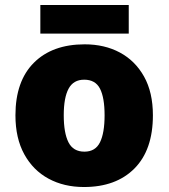

<svg xmlns="http://www.w3.org/2000/svg" viewBox="-20 -741 677 771"><path d="M594 -278Q594 -139 520 -64.5Q446 10 317 10Q237 10 175 -23.5Q113 -57 77.5 -121.5Q42 -186 42 -278Q42 -415 116 -489Q190 -563 320 -563Q400 -563 461.5 -530Q523 -497 558.5 -433.5Q594 -370 594 -278ZM236 -278Q236 -207 255 -169.5Q274 -132 319 -132Q363 -132 381.5 -169.5Q400 -207 400 -278Q400 -349 381.5 -385Q363 -421 318 -421Q275 -421 255.5 -385Q236 -349 236 -278ZM497 -721V-606H142V-721Z"/></svg>

Font: Noto Sans Meetei Mayek Black
Style: Regular
Weight: 900
Designer: Monotype Design Team and Neelakash Kshetrimayum
Foundry: Monotype Imaging Inc.
Version: Version 2.002; ttfautohint (v1.8.4.7-5d5b)